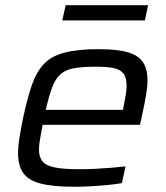

<svg xmlns="http://www.w3.org/2000/svg" viewBox="-20 -706 633 734"><path d="M265 8Q184 8 136.5 -4Q89 -16 69 -44.5Q49 -73 49 -121Q49 -147 54.5 -180.5Q60 -214 68 -254Q84 -328 101 -378.5Q118 -429 146.5 -460Q175 -491 225.5 -504.5Q276 -518 357 -518Q429 -518 469.5 -506Q510 -494 527 -467.5Q544 -441 544 -398Q544 -383 541 -361Q538 -339 533 -312.5Q528 -286 521 -255L515 -229H143Q138 -200 133.5 -176.5Q129 -153 129 -135Q129 -105 143 -88.5Q157 -72 191 -65.5Q225 -59 285 -59Q311 -59 342 -60.5Q373 -62 404 -64.5Q435 -67 460 -70L446 -6Q424 -2 393.5 1Q363 4 329.5 6Q296 8 265 8ZM155 -286H450L453 -301Q458 -326 461 -344.5Q464 -363 464 -378Q464 -410 451.5 -425.5Q439 -441 413 -446Q387 -451 346 -451Q294 -451 261.5 -445Q229 -439 210 -421Q191 -403 179 -371Q167 -339 155 -286ZM218 -628 231 -686H546L534 -628Z"/></svg>

Font: Saira SemiExpanded
Style: Italic
Weight: 400
Width: 6
Italic angle: -12°
Designer: Hector Gatti with collaboration of the Omnibus-Type team
Foundry: Omnibus-Type
Version: Version 1.101